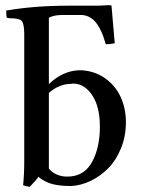

<svg xmlns="http://www.w3.org/2000/svg" viewBox="-20 -713 548 746"><path d="M169.9 -352.1V-58.1Q193.4 -29.8 234.9 -26.9Q251 -26.9 257.8 -27.8Q312 -34.2 339.6 -87.2Q367.2 -140.1 368.2 -217.8Q368.2 -222.7 367.7 -232.7Q367.2 -242.7 367.2 -247.1Q362.3 -312 333.3 -350.1Q304.2 -388.2 264.2 -388.2Q259.8 -388.2 256.8 -387.2Q210.4 -387.2 169.9 -352.1ZM74.2 -88.9V-582Q73.7 -622.1 64 -632.1Q54.2 -642.1 17.1 -642.1Q15.6 -642.6 12.2 -643.1Q8.8 -643.6 6.8 -644Q6.8 -645 5.9 -647.2Q4.9 -649.4 4.9 -650.9Q4.4 -654.3 4.4 -661.4Q4.4 -668.5 3.9 -671.9Q112.8 -690.9 247.1 -690.9H363.8Q374.5 -690.9 400.9 -692.9Q403.3 -692.9 407.2 -692.4Q411.1 -691.9 413.1 -691.9Q415 -675.3 419.2 -621.6Q423.3 -567.9 425.8 -544.9Q406.2 -541 391.1 -541Q385.7 -559.1 380.9 -572.8Q376 -586.4 367.7 -602.3Q359.4 -618.2 350.1 -628.7Q340.8 -639.2 327.4 -646.5Q314 -653.8 297.9 -654.8H282.2H222.2Q189.5 -654.8 169.9 -644V-386.2Q222.7 -437 285.2 -439.9H297.9Q350.6 -436.5 390.1 -407.7Q429.7 -378.9 449.5 -334.7Q469.2 -290.5 469.2 -237.8Q469.2 -184.1 450.4 -137.5Q431.6 -90.8 401.1 -59.8Q370.6 -28.8 332.8 -10.5Q294.9 7.8 255.9 9.8Q214.8 9.8 185.3 2.7Q155.8 -4.4 128.9 -25.9Q120.1 -11.7 95.2 13.2Q92.8 12.7 87.6 11.5Q82.5 10.3 78.1 9.3Q73.7 8.3 69.8 6.8Q74.2 -34.7 74.2 -88.9Z"/></svg>

Font: Common Serif Medium
Style: Regular
Weight: 500
Designer: Philipp H. Poll, Khaled Hosny
Foundry: Stefan Peev, Context Ltd.
Version: Version 1.026